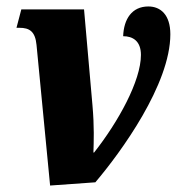

<svg xmlns="http://www.w3.org/2000/svg" viewBox="-20 -565 554 594"><path d="M93 -426 135 9 275 -1C354 -94 507 -304 507 -459C507 -519 477 -545 439 -545C388 -545 363 -506 361 -453C391 -453 416 -438 416 -395C416 -315 346 -188 271 -93H269C270 -126 272 -173 266 -240L240 -536H46L31 -479H40C71 -479 89 -468 93 -426Z"/></svg>

Font: Noto Serif ExtraCondensed Black
Style: Italic
Weight: 900
Width: 2
Italic angle: -12°
Designer: Monotype Design Team
Foundry: Monotype Imaging Inc.
Version: Version 2.014